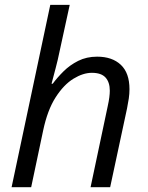

<svg xmlns="http://www.w3.org/2000/svg" viewBox="-20 -780 616 800"><path d="M28.3 0 189.5 -759.8H270.5L227.5 -562.5Q221.2 -531.2 212.2 -497.3Q203.1 -463.4 194.8 -431.2H199.7Q218.8 -457 244.9 -482.9Q271 -508.8 305.9 -526.4Q340.8 -543.9 384.8 -543.9Q447.3 -543.9 483.4 -510Q519.5 -476.1 519.5 -408.2Q519.5 -389.2 516.6 -369.4Q513.7 -349.6 509.3 -328.1L439 0H357.4L428.7 -336.9Q433.6 -358.9 435.5 -374.5Q437.5 -390.1 437.5 -401.9Q437.5 -437.5 419.7 -457Q401.9 -476.6 362.8 -476.6Q326.2 -476.6 285.9 -451.9Q245.6 -427.2 211.7 -374.3Q177.7 -321.3 159.7 -235.8L109.9 0Z"/></svg>

Font: Open Sans
Style: Italic
Weight: 400
Italic angle: -12°
Designer: Monotype Design Team
Foundry: Monotype Imaging Inc.
Version: Version 3.000; ttfautohint (v1.8.4)